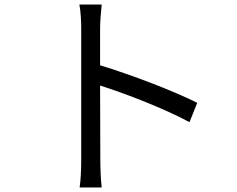

<svg xmlns="http://www.w3.org/2000/svg" viewBox="-20 -794 1040 844"><path d="M337 -88C337 -51 335 -2 330 30H427C423 -3 421 -57 421 -88L420 -418C531 -383 704 -316 813 -257L847 -342C742 -395 552 -467 420 -507V-670C420 -700 424 -743 427 -774H329C335 -743 337 -698 337 -670C337 -586 337 -144 337 -88Z"/></svg>

Font: ChiuKong Gothic CL
Style: Regular
Weight: 400
Designer: Ryoko NISHIZUKA 西塚涼子 (kana, bopomofo & ideographs); Paul D. Hunt (Latin, Greek & Cyrillic); Sandoll Communications 산돌커뮤니
Foundry: Adobe
Version: Version 1.300